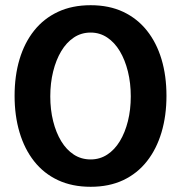

<svg xmlns="http://www.w3.org/2000/svg" viewBox="-20 -713 695 737"><path d="M328 4Q257 4 202.5 -21.5Q148 -47 111 -94Q74 -141 55 -205Q36 -269 36 -345Q36 -422 55 -485.5Q74 -549 111 -595.5Q148 -642 202.5 -667.5Q257 -693 328 -693Q399 -693 453 -667.5Q507 -642 544 -595.5Q581 -549 600 -485.5Q619 -422 619 -345Q619 -269 600 -205Q581 -141 544 -94Q507 -47 453 -21.5Q399 4 328 4ZM328 -101Q363 -101 391.5 -119.5Q420 -138 440 -171Q460 -204 471 -248Q482 -292 482 -343Q482 -394 471 -438.5Q460 -483 440 -516.5Q420 -550 391.5 -569Q363 -588 328 -588Q292 -588 263.5 -569Q235 -550 215 -516.5Q195 -483 184 -438.5Q173 -394 173 -343Q173 -292 184 -248Q195 -204 215 -171Q235 -138 263.5 -119.5Q292 -101 328 -101Z"/></svg>

Font: Kreon
Style: Bold
Weight: 700
Designer: Julia Petretta
Foundry: Julia Petretta and Eli Heuer
Version: Version 2.002